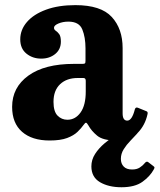

<svg xmlns="http://www.w3.org/2000/svg" viewBox="-20 -552 638 768"><path d="M28.5 -124.5Q28.5 -202.5 93.5 -249.5Q158.5 -296.5 276 -296.5H309Q317.5 -296.5 319.8 -298.5Q322 -300.5 322 -309.5V-358.5Q322 -403 309.2 -434.2Q296.5 -465.5 253.5 -465.5Q231.5 -465.5 213.8 -458Q196 -450.5 196 -441Q196 -433.5 203 -429Q210 -424.5 216.8 -415.5Q223.5 -406.5 223.5 -385.5Q223.5 -354.5 200.8 -336Q178 -317.5 145 -317.5Q110.5 -317.5 85.8 -337.5Q61 -357.5 61 -394.5Q61 -433 87.8 -464Q114.5 -495 164 -513.2Q213.5 -531.5 281.5 -531.5Q383.5 -531.5 427 -484.2Q470.5 -437 470.5 -359.5V-98.5Q470.5 -69.5 489 -69.5Q508 -69.5 519.5 -115Q522.5 -124.5 531.5 -121L566 -107Q572.5 -104.5 570 -95Q560.5 -51 530.8 -20.5Q501 10 445 10H444.5Q392 10 368.8 -9.2Q345.5 -28.5 333.5 -50.5Q328 -60 324.5 -61Q321 -62 314.5 -52.5Q305 -39 290 -24.5Q275 -10 248.5 0Q222 10 178.5 10Q108 10 68.2 -24.8Q28.5 -59.5 28.5 -124.5ZM194 -144.5Q194 -106 210.2 -89.5Q226.5 -73 249.5 -73Q281.5 -73 302.2 -102Q323 -131 323 -186V-229Q323 -240 313.5 -240H291Q246.5 -240 220.2 -215Q194 -190 194 -144.5ZM466 197Q414.5 197 380 176.8Q345.5 156.5 345.5 113.5Q345.5 87 360.2 64Q375 41 398 21.5Q421 2 445.8 -14.2Q470.5 -30.5 490.5 -44Q499 -49.5 508.8 -47.2Q518.5 -45 522 -41.5Q531 -33.5 532.5 -28.8Q534 -24 528 -17Q516.5 -4 501.2 11.5Q486 27 474.8 45Q463.5 63 463.5 83.5Q463.5 102.5 474.8 114.2Q486 126 508.5 126Q527 126 539 118.2Q551 110.5 559 100.5Q566.5 91 573.5 97L593 112Q598 115.5 598 118Q598 120.5 595 126Q580 153.5 549.8 175.2Q519.5 197 466 197Z"/></svg>

Font: Besley* Narrow
Style: Bold
Weight: 700
Width: 4
Designer: Owen Earl
Foundry: indestructible type*
Version: Version 3.000; ttfautohint (v1.8.3)